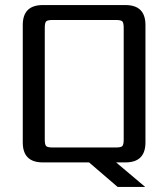

<svg xmlns="http://www.w3.org/2000/svg" viewBox="-20 -642 665 759"><path d="M469 -90V-532Q469 -552 463.5 -557.5Q458 -563 438 -563H188Q168 -563 162.5 -557.5Q157 -552 157 -532V-90Q157 -70 162.5 -64.5Q168 -59 188 -59H438Q458 -59 463.5 -64.5Q469 -70 469 -90ZM555 -543V-79Q555 0 476 0H439L554 97H445L332 0H149Q70 0 70 -79V-543Q70 -622 149 -622H476Q555 -622 555 -543Z"/></svg>

Font: Sarpanch
Style: Regular
Weight: 400
Designer: Manushi Parikh (Devanagari and Latin), Jyotish Sonowal (Devanagari)
Foundry: Indian Type Foundry
Version: Version 2.004;PS 1.0;hotconv 1.0.78;makeotf.lib2.5.61930; tt